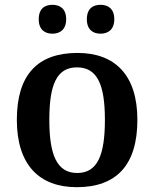

<svg xmlns="http://www.w3.org/2000/svg" viewBox="-20 -768 641 798"><path d="M398 -628C428 -628 455 -644 455 -688C455 -733 428 -748 398 -748C367 -748 341 -733 341 -688C341 -644 367 -628 398 -628ZM198 -628C228 -628 255 -644 255 -688C255 -733 228 -748 198 -748C167 -748 141 -733 141 -688C141 -644 167 -628 198 -628ZM299 10C464 10 551 -82 551 -270C551 -457 457 -548 302 -548C136 -548 50 -457 50 -270C50 -82 144 10 299 10ZM301 -49C216 -49 185 -125 185 -270C185 -415 215 -488 300 -488C385 -488 416 -415 416 -270C416 -125 386 -49 301 -49Z"/></svg>

Font: Noto Serif Oriya SemiBold
Style: Regular
Weight: 600
Designer: David Williams
Foundry: Google LLC, David Williams
Version: Version 1.051